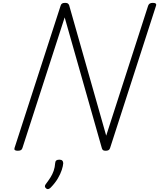

<svg xmlns="http://www.w3.org/2000/svg" viewBox="-20 -1035 1107 1336"><path d="M103 14Q75 14 81 -5L402 -996Q405 -1006 412 -1010.5Q419 -1015 433 -1015Q445 -1015 451 -1011.5Q457 -1008 461 -999L719 -91L1011 -996Q1015 -1006 1022.5 -1010.5Q1030 -1015 1044 -1015Q1072 -1015 1066 -996L746 -5Q743 5 735.5 9.5Q728 14 716 14Q704 14 698 10.5Q692 7 689 -3L430 -914L136 -5Q133 5 125.5 9.5Q118 14 103 14ZM301 276Q293 270 292.5 262.5Q292 255 298 247Q317 222 331 200Q345 178 353.5 153.5Q362 129 364 99Q365 86 372.5 81Q380 76 393 76Q407 76 413.5 82.5Q420 89 420 101Q419 119 410 147Q401 175 382.5 206.5Q364 238 334 269Q327 277 318 280Q309 283 301 276Z"/></svg>

Font: Playwrite RO ExtraLight
Style: Regular
Weight: 250
Version: Version 1.002